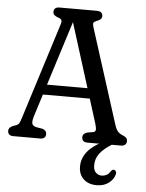

<svg xmlns="http://www.w3.org/2000/svg" viewBox="-75 -748 775 1017"><g transform="rotate(5 313.0 -240.0)"><path d="M526.1 -25.6 538.9 0Q497.3 25.7 476.4 53.1Q455.4 80.5 455.4 115.8Q455.4 141.8 468.2 154.6Q481 167.5 499.5 167.5Q512.8 167.5 524.8 161.4Q536.7 155.4 545 141.4Q549.6 135.3 553.6 132.7Q557.5 130.2 563.4 131.4Q568.9 132.5 572.9 138.9Q576.8 145.3 572.8 157.2Q566.9 180.9 541.6 200.6Q516.3 220.3 477.5 220.3Q432.7 220.3 406.9 195.3Q381.2 170.3 381.2 129.1Q381.2 96.7 396.9 68.7Q412.6 40.8 444.7 17.2Q476.8 -6.4 526.1 -25.6ZM132 -287.2H419.5L422.8 -233.3H129.6ZM187.7 -25.9Q187.7 -13.7 180.5 -6.9Q173.3 0 157.9 0H15.2Q0.3 0 -7 -6.9Q-14.3 -13.7 -14.3 -25.9Q-14.3 -35.2 -9 -41.3Q-3.7 -47.3 6.7 -52.6L24.4 -58.7Q36.8 -63.4 41.9 -72.8Q46.9 -82.1 54.3 -106.6L212.9 -609.1Q218.8 -627.5 215.5 -634.3Q212.2 -641.2 197.9 -646.2Q184 -651.1 176.8 -657.2Q169.7 -663.4 169.7 -674.1Q169.7 -686.8 177.4 -693.4Q185.2 -700 199.5 -700H399.3Q414.1 -700 421.8 -693.1Q429.4 -686.2 429.4 -674.1Q429.4 -663.7 422.4 -657.4Q415.4 -651.1 401.5 -646.2Q389 -641.8 385.7 -635.4Q382.4 -629 387.7 -612.1L547.9 -109.2Q556.1 -83.1 565.9 -72.2Q575.6 -61.2 592.6 -54.6Q606.4 -49 611.9 -42.6Q617.4 -36.1 617.4 -25.9Q617.4 -14.3 609.9 -7.2Q602.3 0 587.3 0H409.5Q394.4 0 387.1 -6.9Q379.7 -13.7 379.7 -25.9Q379.7 -36.2 385.6 -42.7Q391.6 -49.1 402.4 -52.8L436.3 -58.6Q446.1 -60.8 447.7 -70.4Q449.4 -79.9 442.3 -103.4L270.5 -650.7L284.7 -652.2L114.9 -115Q109.3 -96.4 108.9 -85.2Q108.5 -73.9 113.9 -67.8Q119.2 -61.6 129.9 -58.6L165.3 -52.4Q177.2 -48.5 182.5 -42.1Q187.7 -35.6 187.7 -25.9Z"/></g></svg>

Font: Fraunces 144pt S100 Black
Style: Regular
Weight: 900
Version: Version 1.000